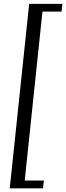

<svg xmlns="http://www.w3.org/2000/svg" viewBox="-20 -830 348 1009"><path d="M31.2 159.7 133.3 -809.6H307.6L303.7 -769H203.1L109.9 118.7H210.4L206.1 159.7Z"/></svg>

Font: Oswald
Style: Light
Weight: 300
Designer: Vernon Adams
Foundry: Vernon Adams
Version: 3.0; ttfautohint (v0.95.6-bc232) -l 8 -r 50 -G 200 -x 0 -w "